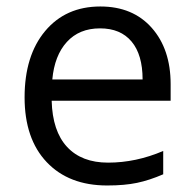

<svg xmlns="http://www.w3.org/2000/svg" viewBox="-20 -565 601 595"><path d="M312 9.8Q193.4 9.8 124.8 -62.5Q56.2 -134.8 56.2 -263.2Q56.2 -392.6 119.9 -468.8Q183.6 -544.9 291 -544.9Q391.6 -544.9 450.2 -478.8Q508.8 -412.6 508.8 -304.2V-252.9H140.1Q142.6 -158.7 187.7 -109.9Q232.9 -61 314.9 -61Q401.4 -61 485.8 -97.2V-24.9Q442.9 -6.3 404.5 1.7Q366.2 9.8 312 9.8ZM290 -477.1Q225.6 -477.1 187.3 -435.1Q148.9 -393.1 142.1 -318.8H421.9Q421.9 -395.5 387.7 -436.3Q353.5 -477.1 290 -477.1Z"/></svg>

Font: f07686384
Style: Regular
Weight: 400
Foundry: Ascender Corporation
Version: Version 1.10